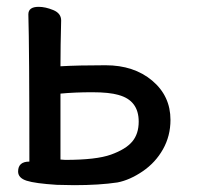

<svg xmlns="http://www.w3.org/2000/svg" viewBox="-20 -514 596 562"><path d="M171 -46Q262 -46 305 -61.5Q348 -77 367 -99.5Q386 -122 386 -158Q386 -220 327 -236Q300 -244 250 -244Q199 -244 157 -240V-47ZM197 28 146 27Q83 23 58 15Q33 7 33 -12Q33 -41 66 -41Q66 -375 63 -472Q63 -494 93 -494Q113 -494 136 -484.5Q159 -475 159 -454Q157 -380 157 -320Q209 -323 289 -323Q372 -323 425.5 -278Q479 -233 479 -163Q479 -116 457 -77Q435 -38 397.5 -12.5Q360 13 324 20Q271 28 197 28Z"/></svg>

Font: LXGW ZhenKai
Style: Regular
Weight: 400
Designer: LXGW / Fontworks Inc.
Foundry: LXGW / Fontworks Inc.
Version: Version 0.800;June 8, 2025